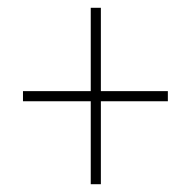

<svg xmlns="http://www.w3.org/2000/svg" viewBox="-20 -651 491 493"><path d="M213 -178H239V-391H411V-417H239V-631H213V-417H39V-391H213Z"/></svg>

Font: Noto Sans Tamil UI Condensed Thin
Style: Regular
Weight: 100
Width: 3
Designer: Jelle Bosma - Monotype Design Team
Foundry: Monotype Imaging Inc.
Version: Version 2.004